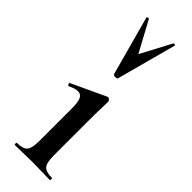

<svg xmlns="http://www.w3.org/2000/svg" viewBox="-247 -745 761 761"><g transform="rotate(45 133.0 -365.0)"><path d="M44 0Q41 0 41 -6Q41 -12 44 -12Q78 -12 89.5 -26Q101 -40 101 -81V-263Q101 -297 94 -312.5Q87 -328 70 -328Q62 -328 52 -325Q42 -322 30 -316Q26 -315 23.5 -321Q21 -327 24 -328L168 -395Q170 -396 171 -396Q175 -396 179.5 -391.5Q184 -387 184 -384Q184 -373 183 -344Q182 -315 182 -264V-81Q182 -40 193.5 -26Q205 -12 239 -12Q242 -12 242 -6Q242 0 239 0Q219 0 194 -1Q169 -2 141 -2Q114 -2 88.5 -1Q63 0 44 0ZM55 -726Q54 -729 59.5 -730Q65 -731 66 -729L135 -601L203 -729Q205 -731 210 -730Q215 -729 213 -726L146 -477Q145 -472 135 -472Q125 -472 123 -477Z"/></g></svg>

Font: Cormorant Light SemiBold
Style: Regular
Weight: 600
Version: Version 4.000